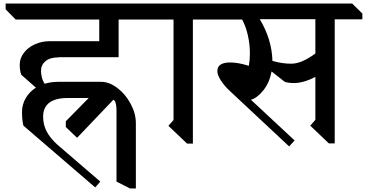

<svg xmlns="http://www.w3.org/2000/svg" viewBox="-20 -806 2079 1091"><path d="M213 -403Q213 -386 218 -366Q223 -346 234 -330Q270 -341 310 -341H555Q601 -341 647 -306Q693 -271 722.5 -216Q752 -161 752 -106V265H719L642 226V-176Q642 -203 638 -218Q634 -233 625 -240L418 -23L354 -84V-117L484 -249H362Q296 -249 260.5 -222.5Q225 -196 225 -143Q225 -97 245.5 -58.5Q266 -20 306 16L550 226L521 259L113 -92Q105 -124 105 -169Q105 -212 126 -248Q147 -284 184 -308L101 -381Q92 -405 92 -438Q92 -474 115 -505Q138 -536 177.5 -554Q217 -572 264 -572H544V-695H69L12 -753V-786H851L908 -728V-695H654V-481H313L314 -480Q264 -480 238.5 -458.5Q213 -437 213 -403Z M1076 -695V10H1043L937 -91L966 -124V-695H892L835 -753V-786H1176L1233 -728V-695Z M2039 -696H1882V9H1849L1743 -92L1772 -125V-369Q1705 -334 1649 -334Q1621 -334 1598 -341L1523 -400Q1512 -338 1477.5 -294Q1443 -250 1406 -239L1654 -8L1623 26L1285 -290Q1255 -318 1235 -349Q1215 -380 1215 -402Q1215 -451 1288 -451Q1334 -451 1394 -432Q1400 -465 1400 -502Q1400 -555 1388 -607Q1376 -659 1356 -695H1109L1046 -753V-786H1981L2039 -729ZM1456 -697Q1525 -582 1528 -460Q1583 -444 1634 -444Q1664 -444 1697.5 -458Q1731 -472 1772 -502V-697Z"/></svg>

Font: Inknut Antiqua Light
Style: Regular
Weight: 300
Designer: Claus Eggers Sørensen
Foundry: Claus Eggers Sørensen
Version: Version 1.003; ttfautohint (v1.8.2) -l 8 -r 50 -G 200 -x 14 